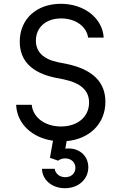

<svg xmlns="http://www.w3.org/2000/svg" viewBox="-20 -730 640 1011"><path d="M268 159H201C203 218 254 261 322 261C393 261 445 214 445 151C445 87 392 44 324 53L331 13C453 2 535 -80 535 -194C535 -300 465 -366 328 -394L287 -402C209 -418 169 -456 169 -516C169 -586 222 -633 302 -633C377 -633 436 -591 444 -532H526C520 -634 424 -710 300 -710C172 -710 84 -629 84 -511C84 -409 149 -345 275 -320L316 -312C405 -293 449 -254 449 -190C449 -115 389 -64 301 -64C217 -64 154 -111 147 -178H65C69 -79 148 -5 259 11L243 101L286 116C295 109 308 104 323 104C354 104 377 124 377 154C377 183 355 203 324 203C294 203 272 185 268 159Z"/></svg>

Font: CommitMono
Style: 400Regular
Weight: 400
Monospace: yes
Designer: Eigil Nikolajsen
Foundry: Eigil Nikolajsen
Version: Version 1.143